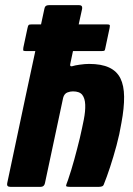

<svg xmlns="http://www.w3.org/2000/svg" viewBox="-20 -728 519 748"><path d="M8 -14Q44 -184 80 -354Q116 -524 153 -694Q155 -708 171 -708Q200 -708 229.5 -708Q259 -708 288 -708Q302 -708 300 -694Q288 -641 276.5 -587Q265 -533 254 -480Q252 -471 256 -470Q260 -469 265 -471Q270 -473 290.5 -476Q311 -479 327 -479Q375 -479 405 -465Q435 -451 449 -423Q463 -395 463.5 -351.5Q464 -308 453 -249Q446 -206 434 -161.5Q422 -117 409 -77.5Q396 -38 385 -11Q383 -4 377.5 -2Q372 0 364 0Q337 0 310 0Q283 0 256 0Q238 0 237.5 -3.5Q237 -7 245 -27Q258 -65 269.5 -107Q281 -149 291 -190Q300 -229 306.5 -262Q313 -295 312 -320Q311 -345 300.5 -358.5Q290 -372 264 -372Q259 -372 253.5 -371Q248 -370 243 -368Q237 -366 232.5 -360.5Q228 -355 226 -347L155 -14Q152 0 138 0H21Q5 0 8 -14ZM81 -529Q71 -529 70.5 -532Q70 -535 71 -543L87 -618Q89 -628 91.5 -630.5Q94 -633 104 -633H396Q405 -633 407 -631Q409 -629 407 -619L390 -539Q389 -532 386.5 -530.5Q384 -529 373 -529Z"/></svg>

Font: Glory Thin ExtraBold
Style: Italic
Weight: 800
Italic angle: -12°
Version: Version 1.011